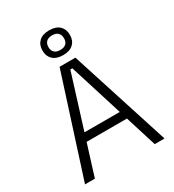

<svg xmlns="http://www.w3.org/2000/svg" viewBox="-200 -957 970 1071"><g transform="rotate(-30 285.0 -422.0)"><path d="M29 0 234 -639H336L541 0H478L291.5 -596H278.5L92.5 0ZM138.5 -201V-253H431V-201ZM196.5 -763.5V-765Q196.5 -801.5 219.2 -823Q242 -844.5 285 -844.5Q327.5 -844.5 350.2 -823Q373 -801.5 373 -765V-763.5Q373 -728 350.2 -706.5Q327.5 -685 285 -685Q242 -685 219.2 -706.5Q196.5 -728 196.5 -763.5ZM235 -764Q235 -742 248 -730Q261 -718 285 -718Q309.5 -718 322.2 -730Q335 -742 335 -764V-765Q335 -787.5 322.2 -799.8Q309.5 -812 285 -812Q261 -812 248 -799.8Q235 -787.5 235 -765Z"/></g></svg>

Font: Anek Tamil Light
Style: Regular
Weight: 300
Designer: Aadarsh Rajan (Tamil), Yesha Goshar (Latin)
Foundry: Ek Type
Version: Version 1.003